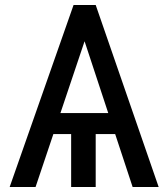

<svg xmlns="http://www.w3.org/2000/svg" viewBox="-20 -747 670 767"><path d="M340.8 -650.4 122.1 0H18.6L273.9 -727.1H336.4ZM509.8 0 293.9 -654.8 299.8 -727.1H362.3L613.8 0ZM487.3 -295.4V-211.4H142.1V-295.4ZM362.3 -270V0H264.2V-270Z"/></svg>

Font: Sahel VF Regular
Style: Regular
Weight: 400
Foundry: Saber Rastikerdar (saber.rastikerdar@gmail.com)
Version: Version 3.4.0